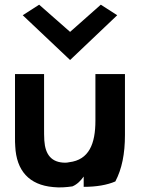

<svg xmlns="http://www.w3.org/2000/svg" viewBox="-20 -789 601 819"><path d="M44 -473V-203C44 -190 44 -177 45 -165C50 -61 104 0 207 9C234 12 262 10 289 6C310 -3 325 -19 337 -36V8C392 8 437 0 472 -15C500 -68 513 -133 513 -213V-473H387V-274C387 -176 360 -107 275 -97C270 -96 265 -95 259 -95C200 -95 173 -129 169 -190C168 -207 168 -225 168 -243V-473ZM77 -724 279 -533 480 -724 410 -769 279 -653 147 -769Z"/></svg>

Font: Bluebird
Style: Regular
Weight: 400
Designer: Jasper
Foundry: Cannot Into Space Fonts
Version: Version 0.98